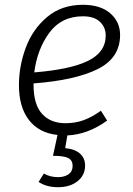

<svg xmlns="http://www.w3.org/2000/svg" viewBox="-20 -554 553 801"><path d="M120 -206V-200Q120 -118 155.5 -79Q191 -40 253 -40Q294 -40 328.5 -52.5Q363 -65 401 -92L427 -51Q347 7 261 11L252 64Q293 68 314 87Q335 106 335 137Q335 177 303.5 202Q272 227 222 227Q174 227 141 205L163 170Q189 185 222 185Q249 185 266 173Q283 161 283 138Q283 115 265 105.5Q247 96 201 96L220 9Q143 1 101 -53Q59 -107 59 -199Q59 -278 87.5 -355Q116 -432 176.5 -483Q237 -534 326 -534Q399 -534 440 -498.5Q481 -463 481 -408Q481 -312 387 -265.5Q293 -219 120 -206ZM123 -252Q273 -264 347 -300Q421 -336 421 -406Q421 -440 397 -463Q373 -486 326 -486Q236 -486 185.5 -417Q135 -348 123 -252Z"/></svg>

Font: FiraGO Light
Style: Italic
Weight: 300
Italic angle: -8°
Designer: bBox Type GmbH
Foundry: bBox Type GmbH
Version: Version 1.001